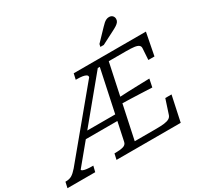

<svg xmlns="http://www.w3.org/2000/svg" viewBox="-241 -1176 1470 1414"><g transform="rotate(-30 494.0 -469.5)"><path d="M-41 -49H-36Q-7 -49 13.5 -61Q34 -73 60 -103L495 -628Q498 -641 487 -648Q476 -655 456.5 -658Q437 -661 411 -661H400L411 -710H1025L988 -520H936L942 -614Q944 -632 932.5 -641.5Q921 -651 895.5 -654.5Q870 -658 827 -658H679L550 -52H731Q774 -52 801.5 -55.5Q829 -59 844.5 -68.5Q860 -78 865 -96L904 -215H957L911 0H365L376 -49H387Q424 -49 449.5 -56Q475 -63 480 -86L601 -655H584L101 -70Q99 -64 110 -59Q121 -54 140.5 -51.5Q160 -49 183 -49H196L184 0H-52ZM250 -295H544V-245H216ZM600 -388Q646 -391 691.5 -392.5Q737 -394 783 -395.5Q829 -397 874 -398L860 -330Q815 -332 769.5 -334Q724 -336 679 -337.5Q634 -339 589 -340ZM773 -896Q786 -910 797 -919.5Q808 -929 819 -934Q830 -939 842 -939Q861 -939 871.5 -928Q882 -917 882 -901Q882 -887 874.5 -876.5Q867 -866 852.5 -856.5Q838 -847 818 -837L707 -780H678L683 -802Z"/></g></svg>

Font: Roboto Serif Light
Style: Italic
Weight: 300
Italic angle: -10°
Version: Version 1.007